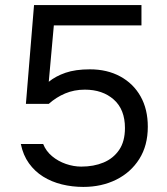

<svg xmlns="http://www.w3.org/2000/svg" viewBox="-20 -727 656 756"><path d="M308 9Q264 9 223.5 -1Q183 -11 150 -31.5Q117 -52 94 -84Q71 -116 62 -160H150Q161 -132 185 -112Q209 -92 239.5 -81.5Q270 -71 300 -71Q349 -71 387.5 -87Q426 -103 449 -136.5Q472 -170 472 -223Q472 -296 428 -335Q384 -374 314 -374Q272 -374 236.5 -359Q201 -344 172 -318H82L114 -707H537V-627H192L172 -405Q199 -427 238 -440.5Q277 -454 334 -454Q402 -454 453.5 -426Q505 -398 533.5 -347.5Q562 -297 562 -228Q562 -154 528.5 -101Q495 -48 437.5 -19.5Q380 9 308 9Z"/></svg>

Font: Onest
Style: Regular
Weight: 400
Designer: Dmitri Voloshin, Andrey Kudryavtsev
Foundry: Dmitri Voloshin, Andrey Kudryavtsev
Version: Version 1.000;gftools[0.9.33]